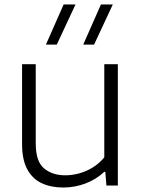

<svg xmlns="http://www.w3.org/2000/svg" viewBox="-20 -828 632 857"><path d="M262 9Q208 9 166.8 -10Q125.5 -29 102 -71.8Q78.5 -114.5 78.5 -185V-541.5H139.5V-187.5Q139.5 -108 176.2 -76.8Q213 -45.5 271.5 -45.5Q301 -45.5 332.2 -53.8Q363.5 -62 392.8 -79.8Q422 -97.5 445.5 -125.5V-541.5H506V0H455L450 -61H445.5Q408.5 -26.5 361 -8.8Q313.5 9 262 9ZM351.5 -629 430.5 -808H483.5L400 -629ZM185 -629 264 -808H317L233.5 -629Z"/></svg>

Font: Encode Sans SemiExpanded Light
Style: Regular
Weight: 300
Width: 6
Designer: Multiple Designers
Foundry: Impallari Type
Version: Version 3.002